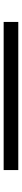

<svg xmlns="http://www.w3.org/2000/svg" viewBox="445 -465 120 1050"><g transform="rotate(90 505.0 60.0)"><path d="M100 100V20H910V100Z"/></g></svg>

Font: Diplomata SC
Style: Regular
Weight: 400
Designer: Eduardo Rodriguez Tunni
Foundry: Eduardo Rodriguez Tunni
Version: Version 1.002; ttfautohint (v1.8.4.7-5d5b);gftools[0.9.23]